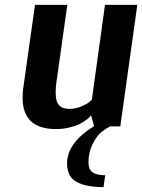

<svg xmlns="http://www.w3.org/2000/svg" viewBox="-20 -520 585 790"><path d="M475 0H433Q414 10 396.5 24Q379 38 361.5 72Q344 106 344 148Q344 178 361.5 189.5Q379 201 413 201L406 250Q336 250 296 229Q256 208 256 152Q256 68 367 -1L355 -44H353Q351 -42 348 -38Q345 -34 332 -24.5Q319 -15 304 -8Q289 -1 264 5Q239 11 210 11Q73 11 73 -118Q73 -138 76 -160L124 -500H257L213 -188Q209 -163 209 -139Q209 -102 223 -87Q237 -72 266 -72Q290 -72 313 -81.5Q336 -91 347 -100L358 -110L412 -500H545Z"/></svg>

Font: Arsenal
Style: Bold Italic
Weight: 700
Italic angle: -9.10001°
Designer: Andrij Shevchenko
Foundry: Stairsfor
Version: Version 2.001;PS 002.001;hotconv 1.0.88;makeotf.lib2.5.64775